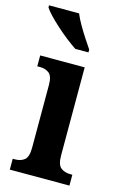

<svg xmlns="http://www.w3.org/2000/svg" viewBox="-125 -818 552 871"><g transform="rotate(15 151.0 -383.0)"><path d="M14 0V-51H24Q52 -51 69 -65Q86 -79 86 -122V-417Q86 -458 69 -471.5Q52 -485 26 -485H13V-536H222V-123Q222 -79 239.5 -65Q257 -51 284 -51H294V0ZM159 -606Q138 -620 113 -639.5Q88 -659 63.5 -681Q39 -703 20 -723Q1 -743 -7 -756V-766H134Q143 -744 158.5 -717Q174 -690 191 -664Q208 -638 221 -619V-606Z"/></g></svg>

Font: Noto Serif Lao Condensed
Style: Bold
Weight: 700
Width: 3
Designer: Monotype Design Team
Foundry: Monotype Imaging Inc.
Version: Version 2.003; ttfautohint (v1.8.4.7-5d5b)